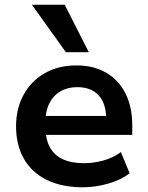

<svg xmlns="http://www.w3.org/2000/svg" viewBox="-20 -783 625 813"><path d="M331 10Q241 10 177.5 -21.5Q114 -53 81 -111Q48 -169 48 -248Q48 -323 79.5 -381Q111 -439 168.5 -472.5Q226 -506 304 -506Q376 -506 429 -475.5Q482 -445 511 -388Q540 -331 540 -252V-212H152V-292H446L430 -275Q430 -344 398 -379Q366 -414 307 -414Q266 -414 235.5 -396Q205 -378 188.5 -344.5Q172 -311 172 -263V-251Q172 -196 190.5 -161Q209 -126 245.5 -109Q282 -92 335 -92Q375 -92 416.5 -103Q458 -114 492 -139L529 -49Q490 -20 436.5 -5Q383 10 331 10ZM259 -562 115 -763H254L356 -562Z"/></svg>

Font: Nunito Sans 9pt
Style: Bold
Weight: 700
Version: Version 3.101;gftools[0.9.27]